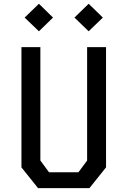

<svg xmlns="http://www.w3.org/2000/svg" viewBox="-20 -974 660 994"><path d="M177 0H443L529 -107.5V-730H431V-143L386 -82H234L189 -143V-730H91V-107.5ZM181.5 -812 254.5 -883 181.5 -954.5 107.5 -883ZM439 -812 512.5 -883 439 -954.5 365.5 -883Z"/></svg>

Font: Monaspace Krypton
Style: Regular
Weight: 400
Designer: Riley Cran & the Lettermatic Team
Foundry: Lettermatic
Version: Version 1.200 (Monaspace Krypton)